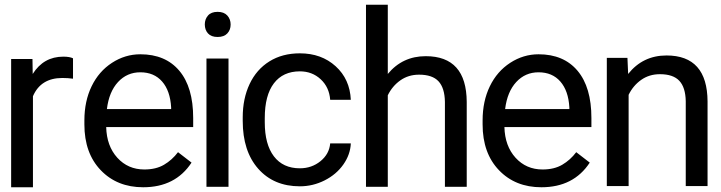

<svg xmlns="http://www.w3.org/2000/svg" viewBox="-20 -791 3040 810"><path d="M288 -459Q267 -462 243 -462Q152 -462 119 -385V-1H27V-542H117L118 -479Q164 -552 247 -552Q274 -552 288 -545Z M336 -266V-283Q336 -364 366.5 -427Q397 -490 452.5 -526Q508 -562 572 -562Q678 -562 736.5 -492.5Q795 -423 795 -293V-255H428Q430 -175 475 -125.5Q520 -76 589 -76Q638 -76 672 -96Q706 -116 731 -149L788 -105Q720 -1 584 -1Q474 -1 405 -73Q336 -145 336 -266ZM431 -331H702V-338Q698 -408 664 -447Q630 -486 572 -486Q516 -486 478 -445Q440 -404 431 -331Z M944 -3H851V-544H944ZM844 -688Q844 -710 857.5 -725.5Q871 -741 898 -741Q925 -741 939 -725.5Q953 -710 953 -687.5Q953 -665 939 -650Q925 -635 898 -635Q871 -635 857.5 -650Q844 -665 844 -688Z M1373 -186H1460Q1458 -139 1428.5 -97Q1399 -55 1349.5 -30Q1300 -5 1245 -5Q1135 -5 1069.5 -79Q1004 -153 1004 -281V-296Q1004 -375 1033 -436.5Q1062 -498 1116.5 -532Q1171 -566 1245 -566Q1336 -566 1396 -511.5Q1456 -457 1460 -370H1373Q1369 -423 1333 -456.5Q1297 -490 1245 -490Q1174 -490 1135.5 -439.5Q1097 -389 1097 -293V-275Q1097 -182 1135.5 -131.5Q1174 -81 1245 -81Q1295 -81 1332 -111Q1369 -141 1373 -186Z M1616 -479Q1678 -554 1776 -554Q1948 -554 1949 -361V-3H1857V-361Q1856 -420 1830 -448Q1804 -476 1748 -476Q1703 -476 1669 -452Q1635 -428 1616 -389V-3H1524V-771H1616Z M2016 -266V-283Q2016 -364 2046.5 -427Q2077 -490 2132.5 -526Q2188 -562 2252 -562Q2358 -562 2416.5 -492.5Q2475 -423 2475 -293V-255H2108Q2110 -175 2155 -125.5Q2200 -76 2269 -76Q2318 -76 2352 -96Q2386 -116 2411 -149L2468 -105Q2400 -1 2264 -1Q2154 -1 2085 -73Q2016 -145 2016 -266ZM2111 -331H2382V-338Q2378 -408 2344 -447Q2310 -486 2252 -486Q2196 -486 2158 -445Q2120 -404 2111 -331Z M2627 -547 2630 -479Q2692 -557 2792 -557Q2964 -557 2965 -363V-6H2873V-364Q2872 -422 2846 -450Q2820 -478 2764 -478Q2719 -478 2685 -454Q2651 -430 2632 -391V-6H2540V-547Z"/></svg>

Font: lipipragatuchhi
Style: Regular
Weight: 400
Designer: Abhinash Majhi
Version: Version 1.000